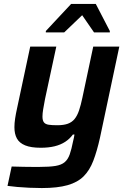

<svg xmlns="http://www.w3.org/2000/svg" viewBox="-20 -746 654 972"><path d="M192 206Q161 206 128.5 204.5Q96 203 67.5 200.5Q39 198 18 195L39 97Q74 98 99.5 98.5Q125 99 145 99Q165 99 180 99Q231 99 261 94Q291 89 307.5 75Q324 61 333 35.5Q342 10 350 -31Q352 -39 354 -48Q356 -57 357 -65H349Q333 -43 310 -28Q287 -13 256.5 -5.5Q226 2 186 2Q137 2 107.5 -10Q78 -22 65.5 -45Q53 -68 53 -102Q53 -122 56.5 -145.5Q60 -169 66 -196L133 -510H265L208 -245Q202 -214 198.5 -192.5Q195 -171 195 -156Q195 -136 202.5 -126.5Q210 -117 226.5 -114.5Q243 -112 270 -112Q302 -112 323 -119.5Q344 -127 357.5 -143.5Q371 -160 380 -186.5Q389 -213 397 -251L452 -510H584L486 -48Q471 19 452.5 67.5Q434 116 403.5 146.5Q373 177 322 191.5Q271 206 192 206ZM212 -582V-589L340 -726H465L536 -589V-582H456L396 -669L305 -582Z"/></svg>

Font: Saira Thin SemiBold
Style: Italic
Weight: 600
Italic angle: -12°
Version: Version 1.101